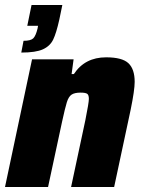

<svg xmlns="http://www.w3.org/2000/svg" viewBox="-24 -747 571 767"><path d="M126 -633 128 -644H85L102 -727H225L213 -669Q201 -615 188.5 -589Q176 -563 147.5 -550Q119 -537 61 -537L70 -584Q99 -584 109 -594Q119 -604 126 -633ZM104 -510H270L262 -451H271Q315 -518 400 -518Q464 -518 489 -494.5Q514 -471 514 -420Q514 -387 498 -309L432 0H260L317 -267Q331 -337 331 -352Q331 -368 324 -372.5Q317 -377 298 -377Q274 -377 262 -369Q250 -361 243 -338.5Q236 -316 224 -261L168 0H-4Z"/></svg>

Font: Saira Semi Condensed ExtraBold
Style: Italic
Weight: 800
Width: 4
Italic angle: -12°
Designer: Hector Gatti with collaboration of the Omnibus-Type team
Foundry: Omnibus-Type
Version: Version 1.001; ttfautohint (v1.8)